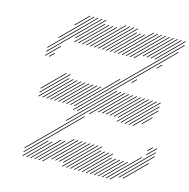

<svg xmlns="http://www.w3.org/2000/svg" viewBox="-175 -1459 1639 1668"><g transform="rotate(15 645.0 -625.0)"><path d="M178.6 4.3 611.4 -428.6 607.1 -432.9 174.3 0ZM178.6 40 361.4 -142.9 357.1 -147.1 174.3 35.7ZM214.3 40 397.1 -142.9 392.9 -147.1 210 35.7ZM250 40 468.6 -178.6 464.3 -182.9 245.7 35.7ZM285.7 40 504.3 -178.6 500 -182.9 281.4 35.7ZM321.4 40 575.7 -214.3 571.4 -218.6 317.1 35.7ZM357.1 40 611.4 -214.3 607.1 -218.6 352.9 35.7ZM428.6 4.3 647.1 -214.3 642.9 -218.6 424.3 0ZM464.3 4.3 682.9 -214.3 678.6 -218.6 460 0ZM500 4.3 718.6 -214.3 714.3 -218.6 495.7 0ZM535.7 4.3 754.3 -214.3 750 -218.6 531.4 0ZM535.7 40 790 -214.3 785.7 -218.6 531.4 35.7ZM571.4 40 825.7 -214.3 821.4 -218.6 567.1 35.7ZM607.1 40 825.7 -178.6 821.4 -182.9 602.9 35.7ZM642.9 40 861.4 -178.6 857.1 -182.9 638.6 35.7ZM678.6 40 897.1 -178.6 892.9 -182.9 674.3 35.7ZM714.3 40 932.9 -178.6 928.6 -182.9 710 35.7ZM785.7 40 968.6 -142.9 964.3 -147.1 781.4 35.7ZM821.4 40 1004.3 -142.9 1000 -147.1 817.1 35.7ZM857.1 40 1040 -142.9 1035.7 -147.1 852.9 35.7ZM892.9 40 1075.7 -142.9 1071.4 -147.1 888.6 35.7ZM928.6 40 1182.9 -214.3 1178.6 -218.6 924.3 35.7ZM964.3 40 1290 -285.7 1285.7 -290 960 35.7ZM1035.7 4.3 1290 -250 1285.7 -254.3 1031.4 0ZM1071.4 4.3 1254.3 -178.6 1250 -182.9 1067.1 0ZM750 40 932.9 -142.9 928.6 -147.1 745.7 35.7ZM178.6 -31.4 861.4 -714.3 857.1 -718.6 174.3 -35.7ZM1214.3 -245.7 1290 -321.4 1285.7 -325.7 1210 -250ZM1214.3 -281.4 1254.3 -321.4 1250 -325.7 1210 -285.7ZM464.3 -352.9 825.7 -714.3 821.4 -718.6 460 -357.1ZM178.6 -495.7 397.1 -714.3 392.9 -718.6 174.3 -500ZM214.3 -495.7 432.9 -714.3 428.6 -718.6 210 -500ZM250 -495.7 468.6 -714.3 464.3 -718.6 245.7 -500ZM285.7 -495.7 504.3 -714.3 500 -718.6 281.4 -500ZM321.4 -495.7 540 -714.3 535.7 -718.6 317.1 -500ZM357.1 -495.7 575.7 -714.3 571.4 -718.6 352.9 -500ZM392.9 -495.7 611.4 -714.3 607.1 -718.6 388.6 -500ZM428.6 -495.7 647.1 -714.3 642.9 -718.6 424.3 -500ZM464.3 -495.7 682.9 -714.3 678.6 -718.6 460 -500ZM500 -495.7 825.7 -821.4 821.4 -825.7 495.7 -500ZM500 -460 1290 -1250 1285.7 -1254.3 495.7 -464.3ZM535.7 -460 1254.3 -1178.6 1250 -1182.9 531.4 -464.3ZM642.9 -460 897.1 -714.3 892.9 -718.6 638.6 -464.3ZM714.3 -495.7 932.9 -714.3 928.6 -718.6 710 -500ZM750 -495.7 968.6 -714.3 964.3 -718.6 745.7 -500ZM785.7 -495.7 1004.3 -714.3 1000 -718.6 781.4 -500ZM821.4 -495.7 1040 -714.3 1035.7 -718.6 817.1 -500ZM857.1 -495.7 1075.7 -714.3 1071.4 -718.6 852.9 -500ZM892.9 -495.7 1111.4 -714.3 1107.1 -718.6 888.6 -500ZM892.9 -460 1147.1 -714.3 1142.9 -718.6 888.6 -464.3ZM928.6 -460 1182.9 -714.3 1178.6 -718.6 924.3 -464.3ZM964.3 -460 1218.6 -714.3 1214.3 -718.6 960 -464.3ZM1000 -460 1218.6 -678.6 1214.3 -682.9 995.7 -464.3ZM1035.7 -460 1218.6 -642.9 1214.3 -647.1 1031.4 -464.3ZM1107.1 -495.7 1182.9 -571.4 1178.6 -575.7 1102.9 -500ZM178.6 -531.4 397.1 -750 392.9 -754.3 174.3 -535.7ZM178.6 -567.1 361.4 -750 357.1 -754.3 174.3 -571.4ZM1071.4 -1067.1 1290 -1285.7 1285.7 -1290 1067.1 -1071.4ZM1035.7 -1067.1 1254.3 -1285.7 1250 -1290 1031.4 -1071.4ZM1107.1 -995.7 1147.1 -1035.7 1142.9 -1040 1102.9 -1000ZM928.6 -817.1 968.6 -857.1 964.3 -861.4 924.3 -821.4ZM1000 -1067.1 1218.6 -1285.7 1214.3 -1290 995.7 -1071.4ZM964.3 -1067.1 1182.9 -1285.7 1178.6 -1290 960 -1071.4ZM892.9 -1031.4 1147.1 -1285.7 1142.9 -1290 888.6 -1035.7ZM857.1 -1031.4 1111.4 -1285.7 1107.1 -1290 852.9 -1035.7ZM821.4 -1031.4 1075.7 -1285.7 1071.4 -1290 817.1 -1035.7ZM785.7 -1031.4 1040 -1285.7 1035.7 -1290 781.4 -1035.7ZM750 -1031.4 1004.3 -1285.7 1000 -1290 745.7 -1035.7ZM714.3 -1031.4 932.9 -1250 928.6 -1254.3 710 -1035.7ZM678.6 -1031.4 897.1 -1250 892.9 -1254.3 674.3 -1035.7ZM642.9 -1031.4 861.4 -1250 857.1 -1254.3 638.6 -1035.7ZM607.1 -1031.4 861.4 -1285.7 857.1 -1290 602.9 -1035.7ZM571.4 -1031.4 825.7 -1285.7 821.4 -1290 567.1 -1035.7ZM535.7 -1031.4 790 -1285.7 785.7 -1290 531.4 -1035.7ZM500 -1031.4 754.3 -1285.7 750 -1290 495.7 -1035.7ZM464.3 -1031.4 682.9 -1250 678.6 -1254.3 460 -1035.7ZM428.6 -1031.4 647.1 -1250 642.9 -1254.3 424.3 -1035.7ZM392.9 -1031.4 611.4 -1250 607.1 -1254.3 388.6 -1035.7ZM357.1 -1031.4 575.7 -1250 571.4 -1254.3 352.9 -1035.7ZM357.1 -1067.1 575.7 -1285.7 571.4 -1290 352.9 -1071.4ZM142.9 -924.3 504.3 -1285.7 500 -1290 138.6 -928.6ZM214.3 -1031.4 468.6 -1285.7 464.3 -1290 210 -1035.7ZM321.4 -1174.3 432.9 -1285.7 428.6 -1290 317.1 -1178.6ZM142.9 -888.6 540 -1285.7 535.7 -1290 138.6 -892.9ZM142.9 -852.9 254.3 -964.3 250 -968.6 138.6 -857.1ZM178.6 -852.9 218.6 -892.9 214.3 -897.1 174.3 -857.1Z"/></g></svg>

Font: Gossip High Needlepoint
Style: Regular
Weight: 100
Width: 7
Designer: Deborah Khodanovich
Version: Version 1.001;Glyphs 3.3.1 (3343)